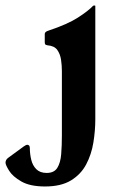

<svg xmlns="http://www.w3.org/2000/svg" viewBox="-130 -487 417 695"><path d="M94 -230Q94 -250 91 -270.5Q88 -291 77.5 -306Q67 -321 42 -323Q35 -324 33.5 -327Q32 -330 32 -334V-364Q32 -372 45 -376Q114 -399 151.5 -423Q189 -447 207 -466Q208 -466 208.5 -466.5Q209 -467 210 -467H213Q214 -467 214.5 -466.5Q215 -466 215 -466V-55Q215 -14 208 29Q201 72 182 108Q163 144 127 166Q91 188 33 188Q-21 188 -52.5 170Q-84 152 -97 131Q-110 110 -110 102Q-110 91 -100 84L-44 43Q-35 37 -32 37Q-22 37 -22 49Q-22 70 -17 91Q-12 112 1.5 125.5Q15 139 39 139Q66 139 77.5 120.5Q89 102 91.5 71Q94 40 94 4Z"/></svg>

Font: Young Serif
Style: Regular
Weight: 400
Designer: Bastien Sozeau
Foundry: NBR — Bastien Sozeau
Version: Version 3.004; ttfautohint (v1.8.4.7-5d5b);gftools[0.9.33]